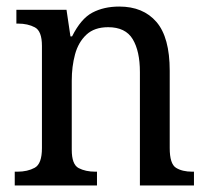

<svg xmlns="http://www.w3.org/2000/svg" viewBox="-20 -566 637 586"><path d="M25 0V-42H33Q64 -42 86 -54Q108 -66 108 -114V-426Q108 -471 86.5 -482.5Q65 -494 35 -494H30V-536H183L195 -455H200Q227 -509 262 -527.5Q297 -546 344 -546Q417 -546 457.5 -499Q498 -452 498 -350V-114Q498 -66 517 -54Q536 -42 567 -42H572V0H407V-346Q407 -410 385 -446.5Q363 -483 310 -483Q268 -483 243.5 -460Q219 -437 209 -400Q199 -363 199 -320V-109Q199 -64 220 -53Q241 -42 271 -42H276V0Z"/></svg>

Font: Noto Serif Tamil SemiCondensed
Style: Italic
Weight: 400
Width: 4
Italic angle: -12°
Designer: Indian Type Foundry, Tom Grace, and the Monotype Design Team
Foundry: Monotype Imaging Inc.
Version: Version 2.003; ttfautohint (v1.8.4.7-5d5b)